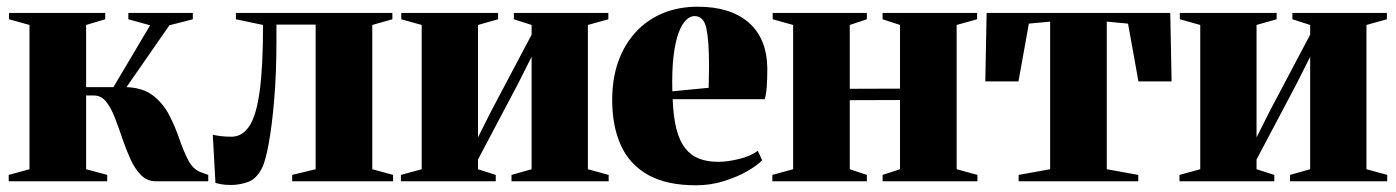

<svg xmlns="http://www.w3.org/2000/svg" viewBox="-20 -541 4166 573"><path d="M6 0V-19L68 -36V-466.5L7 -483.5V-502.5H294V-483.5L237 -466.5V-281H318.5L428 -465.5L363 -483.5V-502.5H555.5V-483.5L485.5 -465.5L357.5 -281Q407.5 -279 437.5 -255.2Q467.5 -231.5 485.2 -197Q503 -162.5 515.2 -126.5Q527.5 -90.5 541.8 -63Q556 -35.5 579.5 -27L601.5 -19V0H445.5Q419 0 400.8 -18.5Q382.5 -37 369.2 -66.2Q356 -95.5 345 -128Q334 -160.5 322.8 -189.8Q311.5 -219 296.8 -237.5Q282 -256 260.5 -256H237V-36L300 -19V0Z M670 11Q651.5 11 641 9Q630.5 7 623 5L615 -139Q625 -136.5 639.2 -134.8Q653.5 -133 670.5 -133Q703.5 -133 724.5 -165.2Q745.5 -197.5 755.2 -270.8Q765 -344 765 -466.5L684 -483.5V-502.5H1151V-483.5L1091 -466.5V-36L1153 -19V0H852V-19L922 -36V-467.5H805V-421.5Q805 -320.5 798.2 -242.2Q791.5 -164 782 -112.8Q772.5 -61.5 763 -42Q746.5 -7.5 720.8 1.8Q695 11 670 11Z M1176.5 0V-19L1238.5 -36V-466.5L1177.5 -483.5V-502.5H1466.5V-483.5L1406.5 -466.5V-131L1446.5 -210.5L1566.5 -437.5V-466.5L1513.5 -483.5V-502.5H1795.5V-483.5L1734.5 -466.5V-36L1796.5 -19V0H1506.5V-19L1566.5 -36V-371.5L1526.5 -292L1406.5 -65V-36L1459.5 -19V0Z M2057 12Q1969.5 12 1914.2 -19Q1859 -50 1833 -107.2Q1807 -164.5 1807 -242.5Q1807 -307 1825.5 -358.2Q1844 -409.5 1878 -446Q1912 -482.5 1958.8 -501.8Q2005.5 -521 2062.5 -521Q2159.5 -521 2214 -474Q2268.5 -427 2270 -337.5Q2270 -303 2268 -279.2Q2266 -255.5 2262 -245H1987.5Q1989.5 -191 1999 -155Q2008.5 -119 2025.5 -97.8Q2042.5 -76.5 2067.2 -67.2Q2092 -58 2124 -58Q2150.5 -58 2185.5 -66.5Q2220.5 -75 2241.5 -91L2254.5 -63Q2241 -48 2210.8 -30.5Q2180.5 -13 2140.5 -0.5Q2100.5 12 2057 12ZM1986.5 -268.5 2095 -279Q2095.5 -296.5 2095.5 -311.8Q2095.5 -327 2096 -344.5Q2096 -419 2088.2 -456Q2080.5 -493 2052.5 -493Q2040 -493 2027.8 -481.5Q2015.5 -470 2005.5 -443.8Q1995.5 -417.5 1990.2 -374.5Q1985 -331.5 1986.5 -268.5Z M2285 0V-19L2347 -36V-466.5L2286 -483.5V-502.5H2567V-483.5L2516 -466.5V-276L2666 -276.5V-466.5L2614 -483.5V-502.5H2896V-483.5L2835 -466.5V-36L2897 -19V0H2614V-19L2666 -36V-242.5L2516 -242V-36L2567 -19V0Z M3020 0V-19L3114 -36V-476.5L3050.5 -470.5L3019.5 -298H2920.5L2924.5 -502.5H3472.5L3476.5 -298H3377.5L3346.5 -470.5L3283 -476.5V-36L3377 -19V0Z M3500 0V-19L3562 -36V-466.5L3501 -483.5V-502.5H3790V-483.5L3730 -466.5V-131L3770 -210.5L3890 -437.5V-466.5L3837 -483.5V-502.5H4119V-483.5L4058 -466.5V-36L4120 -19V0H3830V-19L3890 -36V-371.5L3850 -292L3730 -65V-36L3783 -19V0Z"/></svg>

Font: Merriweather 144pt Black
Style: Regular
Weight: 900
Version: Version 2.100